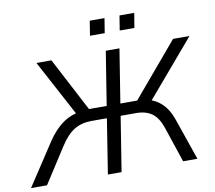

<svg xmlns="http://www.w3.org/2000/svg" viewBox="-125 -1000 1237 1107"><g transform="rotate(-10 494.0 -446.0)"><path d="M-31.6 0 129.2 -244.6Q171.6 -309 222.2 -344.5Q272.9 -379.9 340.2 -387.3L308.3 -361.3L124.4 -705H212.2L385.1 -374.7L367.7 -390.7H480.3L530.5 -705H610.5L560.4 -390.7H674.6L645.2 -374.7L924.3 -705H1020.5L727.6 -361.3L700.1 -387.3Q754.8 -380.5 795.3 -344.8Q835.8 -309 858.2 -244.6L942.6 0H858.9L789.7 -206.7Q769 -268.3 733.3 -294.5Q697.6 -320.7 639.8 -320.7H549.7L498.5 0H418.5L469.2 -320.7H379.1Q320.3 -320.7 277.2 -294.2Q234.1 -267.7 195.2 -206.7L62.1 0ZM629.8 -805.9 643.6 -891.7H729.9L715.7 -805.9ZM455.7 -805.9 469.4 -891.7H555.8L542 -805.9Z"/></g></svg>

Font: Mulish ExtraLight
Style: Italic
Weight: 200
Italic angle: -9°
Designer: Vernon Adams
Foundry: Vernon Adams
Version: Version 3.603